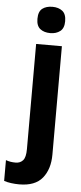

<svg xmlns="http://www.w3.org/2000/svg" viewBox="-109 -795 451 1069"><g transform="rotate(5 117.0 -260.5)"><path d="M62 -687Q62 -728 83.5 -744.5Q105 -761 140 -761Q174 -761 195.5 -744Q217 -727 217 -687Q217 -648 195 -631Q173 -614 140 -614Q105 -614 83.5 -631Q62 -648 62 -687ZM41 240Q19 240 -4 237Q-27 234 -44 228V112Q-30 117 -17 119Q-4 121 11 121Q36 121 51.5 104Q67 87 67 41V-547H211V59Q211 140 170.5 190Q130 240 41 240Z"/></g></svg>

Font: Noto Sans Lao UI SemCond
Style: Bold
Weight: 700
Width: 4
Designer: Monotype Design Team
Foundry: Monotype Imaging Inc.
Version: Version 2.000; ttfautohint (v1.8.4.7-5d5b)